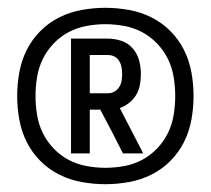

<svg xmlns="http://www.w3.org/2000/svg" viewBox="-20 -907 540 492"><path d="M162 -514V-808H257Q275 -808 292 -802Q309 -796 320.5 -782.5Q332 -769 336.5 -752Q341 -735 341 -717Q341 -703 338.5 -689.5Q336 -676 329 -664Q322 -652 311 -643.5Q300 -635 287 -630L347 -514H295L266 -571L237 -626H210V-514ZM210 -668H257Q266 -668 273.5 -672.5Q281 -677 285.5 -684Q290 -691 291.5 -700Q293 -709 293 -717Q293 -726 291.5 -734.5Q290 -743 285.5 -750.5Q281 -758 273.5 -762Q266 -766 257 -766H210ZM250 -435Q220 -435 189.5 -440.5Q159 -446 132 -459.5Q105 -473 83.5 -494.5Q62 -516 48.5 -543Q35 -570 29.5 -600.5Q24 -631 24 -661Q24 -691 29.5 -721.5Q35 -752 48.5 -779Q62 -806 83.5 -827.5Q105 -849 132 -862.5Q159 -876 189.5 -881.5Q220 -887 250 -887Q280 -887 310.5 -881.5Q341 -876 368 -862.5Q395 -849 416.5 -827.5Q438 -806 451.5 -779Q465 -752 470.5 -721.5Q476 -691 476 -661Q476 -631 470.5 -600.5Q465 -570 451.5 -543Q438 -516 416.5 -494.5Q395 -473 368 -459.5Q341 -446 310.5 -440.5Q280 -435 250 -435ZM250 -477Q274 -477 298.5 -481.5Q323 -486 344.5 -497.5Q366 -509 383 -527Q400 -545 410.5 -566.5Q421 -588 425 -612.5Q429 -637 429 -661Q429 -685 425 -709.5Q421 -734 410.5 -755.5Q400 -777 383 -795Q366 -813 344.5 -824.5Q323 -836 298.5 -840.5Q274 -845 250 -845Q226 -845 201.5 -840.5Q177 -836 155.5 -824.5Q134 -813 117 -795Q100 -777 89.5 -755.5Q79 -734 75 -709.5Q71 -685 71 -661Q71 -637 75 -612.5Q79 -588 89.5 -566.5Q100 -545 117 -527Q134 -509 155.5 -497.5Q177 -486 201.5 -481.5Q226 -477 250 -477Z"/></svg>

Font: Iosevka SS10 Medium
Style: Regular
Weight: 500
Monospace: yes
Designer: Belleve Invis
Foundry: Belleve Invis
Version: Version 28.0.6; ttfautohint (v1.8.4)